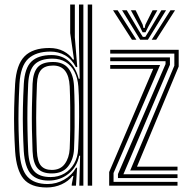

<svg xmlns="http://www.w3.org/2000/svg" viewBox="-20 -820 826 848"><path d="M387 0H367.5V-800H387ZM348.2 0H330.2L333.8 -132.2L329.8 -132.5Q319.8 -82.2 282.5 -52.4Q245.2 -22.5 194.8 -22.5Q142.2 -22.5 116.1 -52Q90 -81.5 85 -152.2Q82.5 -198 81.4 -245.9Q80.2 -293.8 81.2 -344.5Q82.2 -395.2 85.2 -450Q89.2 -519.8 118.9 -548.2Q148.5 -576.8 207.8 -576.8Q254 -576.8 284.8 -548.6Q315.5 -520.5 327.5 -472.2H332L328.8 -620.5V-800H348.2ZM203.5 -38Q237.5 -38 264.2 -53.6Q291 -69.2 307.2 -97.2Q323.5 -125.2 325.2 -162.2Q327.5 -206.2 328.6 -255.1Q329.8 -304 329.2 -351.6Q328.8 -399.2 326 -438.5Q323.2 -475.2 309.1 -502.8Q295 -530.2 270.6 -545.6Q246.2 -561 212.2 -561Q158.5 -561 133 -535.5Q107.5 -510 104.5 -449.5Q102 -392.5 101.2 -344Q100.5 -295.5 101.4 -249Q102.2 -202.5 104.5 -151.8Q107.5 -90.8 130.5 -64.4Q153.5 -38 203.5 -38ZM208.5 -54Q165.5 -54 145.8 -76.9Q126 -99.8 123.8 -152.5Q121.8 -203 121 -250Q120.2 -297 121 -345.8Q121.8 -394.5 123.8 -450Q126 -500 146.5 -523.1Q167 -546.2 214.2 -546.2Q259.2 -546.2 281.9 -518.1Q304.5 -490 307 -438.8Q308.8 -402.8 309.4 -356.4Q310 -310 309.5 -259.9Q309 -209.8 307 -162.2Q304.8 -115.8 280.6 -84.9Q256.5 -54 208.5 -54ZM208.8 -69.5Q246.8 -69.5 266.1 -96.1Q285.5 -122.8 287.8 -162.5Q289.5 -199.8 290.1 -247.5Q290.8 -295.2 290.2 -345.1Q289.8 -395 287.8 -438.8Q285.5 -484.2 267.4 -507.4Q249.2 -530.5 214.5 -530.5Q179 -530.5 162.1 -512Q145.2 -493.5 143.2 -450.2Q139.8 -369.2 139.8 -298.9Q139.8 -228.5 143 -152.2Q145.2 -106.5 161.1 -88Q177 -69.5 208.8 -69.5ZM186.2 8Q116 8 84.2 -30Q52.5 -68 46.8 -151.8Q43.8 -201.5 42.6 -248.9Q41.5 -296.2 42.6 -345.5Q43.8 -394.8 46.8 -450Q52.2 -534.5 88.4 -571.2Q124.5 -608 197.8 -608Q233.8 -608 260.8 -593.8Q287.8 -579.5 302 -557.2H306.8L290 -674V-800H310.5V-655.2L321.2 -523.8H315.2Q296.5 -559.5 267 -575.9Q237.5 -592.2 203.2 -592.2Q139 -592.2 104.9 -560.6Q70.8 -529 66 -450.2Q63 -394 62 -344.1Q61 -294.2 62.1 -247.1Q63.2 -200 66 -151.2Q71.2 -72.8 100.9 -40Q130.5 -7.2 190.5 -7.2Q229 -7.2 263 -26.4Q297 -45.5 316 -79.2H320.5L315.5 0H296.8L297 -6.8L304.2 -43H300.2Q282.5 -19.8 252.2 -5.9Q222 8 186.2 8ZM555 -67 750 -529.8V-583.2H466.8V-600H769.2V-526.2L585 -83.8H764V-67ZM462.2 0V-60.2L656.8 -516.2H466.8V-533H687.2L481.5 -55.8V-16.8H764V0ZM501 -33.5V-51.2L711.2 -537V-549.8H466.8V-566.5H730.5V-534L525 -50.2H764V-33.5ZM479.2 -774.8H499.5L582.5 -644.5H562.8ZM519 -774.8H539.8L592.8 -685.5L610.8 -657.2H621.8L639.5 -685.5L692.8 -774.8H713.5L633.2 -644.5H599.2ZM558 -774.8H579L610.2 -711.2L613.8 -696.2H618.8L622.2 -711.2L654 -774.8H675L634.2 -700.8L622.8 -677.5H609.8L598.5 -700.8ZM733 -774.8H753.2L669.8 -644.5H650Z"/></svg>

Font: Big Shoulders Inline Text Thin SemiBold
Style: Regular
Weight: 600
Version: Version 2.002